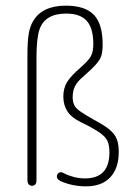

<svg xmlns="http://www.w3.org/2000/svg" viewBox="-20 -649 465 679"><path d="M264 -218Q309 -196 331 -181Q353 -166 360 -150.5Q367 -135 367 -110Q367 -18 280 -18Q261 -18 241.5 -23Q222 -28 207 -36Q203 -38 200.5 -39Q198 -40 196 -40Q190 -40 185.5 -35.5Q181 -31 181 -25Q181 -15 195 -8Q237 10 284 10Q340 10 370 -22Q400 -54 400 -112Q400 -139 393 -157Q386 -175 367.5 -190.5Q349 -206 313 -225Q281 -243 264.5 -254.5Q248 -266 242.5 -277.5Q237 -289 237 -306Q237 -327 245 -343.5Q253 -360 272 -376Q305 -405 320 -422Q335 -439 339 -454Q343 -469 343 -492Q343 -564 312 -596.5Q281 -629 213 -629Q129 -629 97 -574Q86 -556 81.5 -529Q77 -502 77 -452V-12Q77 -2 81.5 3Q86 8 93 8Q101 8 105 3Q109 -2 109 -12V-444Q109 -515 120 -546Q140 -601 214 -601Q264 -601 287 -575Q310 -549 310 -493Q310 -467 302 -451.5Q294 -436 268 -413Q230 -380 217 -358.5Q204 -337 204 -308Q204 -277 218.5 -255Q233 -233 264 -218Z"/></svg>

Font: Beiruti ExtraLight
Style: Regular
Weight: 250
Designer: Arlette Boutros
Foundry: Boutros
Version: Version 1.41